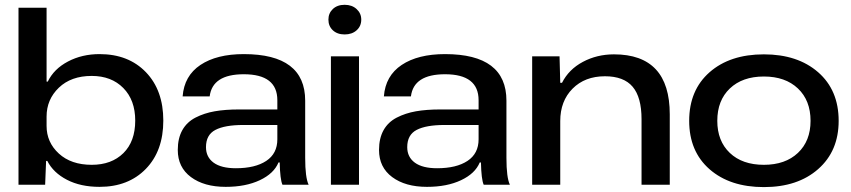

<svg xmlns="http://www.w3.org/2000/svg" viewBox="-20 -761 3507 791"><path d="M390.1 8.8Q312 8.8 255.9 -20.3Q199.7 -49.3 174.8 -98.1H169.9L166 0H56.2V-729H171.9V-424.8H176.8Q202.1 -477.1 260 -507.6Q317.9 -538.1 390.1 -538.1Q509.3 -538.1 581.1 -463.6Q652.8 -389.2 652.8 -264.2Q652.8 -139.2 580.8 -65.2Q508.8 8.8 390.1 8.8ZM171.9 -242.2Q171.9 -174.8 222.4 -128.4Q272.9 -82 357.9 -82Q439.5 -82 488.3 -130.1Q537.1 -178.2 537.1 -264.2Q537.1 -348.6 488 -398.4Q439 -448.2 357.9 -448.2Q272.9 -448.2 222.4 -399.7Q171.9 -351.1 171.9 -280.8Z M909.7 8.8Q820.8 8.8 766.6 -31.5Q712.4 -71.8 712.4 -143.1Q712.4 -191.4 731.2 -224.9Q750 -258.3 785.6 -276.6Q821.3 -294.9 864.5 -302.5Q907.7 -310.1 965.3 -310.1H1122.6V-348.1Q1122.6 -455.1 984.4 -455.1Q855 -455.1 843.8 -363.8H732.4Q738.8 -448.7 805.7 -493.4Q872.6 -538.1 984.4 -538.1Q1237.3 -538.1 1237.3 -346.2V-110.8Q1237.3 -29.3 1251.5 0H1143.6Q1133.8 -22 1132.3 -91.8H1127.4Q1108.4 -45.9 1050.3 -18.6Q992.2 8.8 909.7 8.8ZM828.6 -154.8Q828.6 -113.8 860.1 -90.8Q891.6 -67.9 951.7 -67.9Q1031.2 -67.9 1076.9 -98.1Q1122.6 -128.4 1122.6 -187V-246.1H982.4Q906.2 -246.1 867.4 -225.8Q828.6 -205.6 828.6 -154.8Z M1343.3 0V-528.8H1459V0ZM1333 -680.2Q1333 -706.5 1351.3 -723.9Q1369.6 -741.2 1399.9 -741.2Q1430.2 -741.2 1449.2 -723.6Q1468.3 -706.1 1468.3 -680.2Q1468.3 -653.3 1449.2 -636.2Q1430.2 -619.1 1399.9 -619.1Q1369.6 -619.1 1351.3 -636.2Q1333 -653.3 1333 -680.2Z M1738.8 8.8Q1649.9 8.8 1595.7 -31.5Q1541.5 -71.8 1541.5 -143.1Q1541.5 -191.4 1560.3 -224.9Q1579.1 -258.3 1614.7 -276.6Q1650.4 -294.9 1693.6 -302.5Q1736.8 -310.1 1794.4 -310.1H1951.7V-348.1Q1951.7 -455.1 1813.5 -455.1Q1684.1 -455.1 1672.9 -363.8H1561.5Q1567.9 -448.7 1634.8 -493.4Q1701.7 -538.1 1813.5 -538.1Q2066.4 -538.1 2066.4 -346.2V-110.8Q2066.4 -29.3 2080.6 0H1972.7Q1962.9 -22 1961.4 -91.8H1956.5Q1937.5 -45.9 1879.4 -18.6Q1821.3 8.8 1738.8 8.8ZM1657.7 -154.8Q1657.7 -113.8 1689.2 -90.8Q1720.7 -67.9 1780.8 -67.9Q1860.4 -67.9 1906 -98.1Q1951.7 -128.4 1951.7 -187V-246.1H1811.5Q1735.4 -246.1 1696.5 -225.8Q1657.7 -205.6 1657.7 -154.8Z M2172.4 0V-528.8H2285.2L2288.1 -419.9H2295.4Q2323.2 -475.1 2381.3 -506.1Q2439.5 -537.1 2509.3 -537.1Q2739.3 -537.1 2739.3 -290V0H2623V-270Q2623 -360.4 2586.4 -403.6Q2549.8 -446.8 2472.2 -446.8Q2389.6 -446.8 2338.9 -395.8Q2288.1 -344.7 2288.1 -262.2V0Z M2819.3 -263.2Q2819.3 -389.6 2903.3 -463.4Q2987.3 -537.1 3127 -537.1Q3266.1 -537.1 3350.6 -463.4Q3435.1 -389.6 3435.1 -263.2Q3435.1 -138.7 3350.8 -64.5Q3266.6 9.8 3127 9.8Q2987.3 9.8 2903.3 -63.7Q2819.3 -137.2 2819.3 -263.2ZM2935.1 -263.2Q2935.1 -180.2 2986.6 -131.1Q3038.1 -82 3127 -82Q3215.3 -82 3267.3 -131.1Q3319.3 -180.2 3319.3 -263.2Q3319.3 -347.2 3267.3 -396.5Q3215.3 -445.8 3127 -445.8Q3038.6 -445.8 2986.8 -396.5Q2935.1 -347.2 2935.1 -263.2Z"/></svg>

Font: Lumene Sans Expanded Medium
Style: Regular
Weight: 500
Width: 7
Designer: Deni Anggara
Version: Version 1.003;Glyphs 3.1.2 (3151)